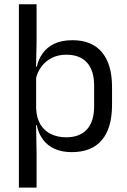

<svg xmlns="http://www.w3.org/2000/svg" viewBox="-20 -682 577 874"><path d="M306.5 10.5Q261.5 10.5 228.5 -4.5Q195.5 -19.5 175 -47.5Q154.5 -75.5 147.5 -112.5H121L144.5 -188.5Q146.5 -144.5 164.2 -115.2Q182 -86 212.5 -71.5Q243 -57 281.5 -57Q343 -57 375.8 -93Q408.5 -129 408.5 -198.5V-292Q408.5 -361 376 -397Q343.5 -433 281.5 -433Q244.5 -433 216 -418.5Q187.5 -404 168.8 -379Q150 -354 143 -322L123 -378.5H147.5Q155 -412 174.2 -439.2Q193.5 -466.5 227 -482.8Q260.5 -499 310 -499Q398 -499 444 -444.2Q490 -389.5 490 -285.5V-204.5Q490 -99.5 443.8 -44.5Q397.5 10.5 306.5 10.5ZM66 172V-662.5H146.5V-490.5L144 -370.5L144.5 -343.5V-140.5L144 -123.5L146.5 13.5V172Z"/></svg>

Font: Anek Tamil
Style: Regular
Weight: 400
Designer: Aadarsh Rajan (Tamil), Yesha Goshar (Latin)
Foundry: Ek Type
Version: Version 1.003